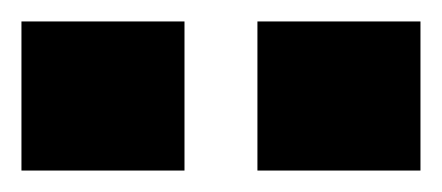

<svg xmlns="http://www.w3.org/2000/svg" viewBox="-20 -745 412 179"><path d="M0 -586V-725H152V-586ZM220 -586V-725H372V-586Z"/></svg>

Font: Archivo SemiBold Black
Style: Regular
Weight: 900
Version: Version 2.001